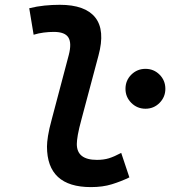

<svg xmlns="http://www.w3.org/2000/svg" viewBox="-20 -762 702 792"><path d="M355 9.8Q173.8 9.8 173.8 -157.7Q173.8 -174.3 178 -201.4Q182.1 -228.5 194.3 -272.9L263.7 -535.2Q276.4 -584 262.2 -607.2Q248 -630.4 202.1 -630.4Q181.6 -630.4 160.4 -627.7Q139.2 -625 118.7 -618.7L100.6 -728Q131.8 -735.8 163.6 -739Q195.3 -742.2 226.6 -742.2Q331.5 -742.2 373 -689.7Q414.6 -637.2 386.2 -532.7L316.9 -272.9Q305.2 -230 301 -205.6Q296.9 -181.2 296.9 -168.5Q296.4 -102.5 379.9 -102.5Q407.7 -102.5 429.2 -109.1Q450.7 -115.7 480 -131.3L513.7 -30.3Q479.5 -13.7 441.7 -2Q403.8 9.8 355 9.8ZM580.1 -313.5Q545.9 -313.5 521.7 -337.6Q497.6 -361.8 497.6 -395.5Q497.6 -430.2 521.7 -454.1Q545.9 -478 580.1 -478Q614.3 -478 638.2 -454.1Q662.1 -430.2 662.1 -395.5Q662.1 -361.8 638.2 -337.6Q614.3 -313.5 580.1 -313.5Z"/></svg>

Font: Cascadia Code NF SemiBold
Style: Italic
Weight: 600
Italic angle: -10°
Monospace: yes
Designer: Aaron Bell
Foundry: Saja Typeworks
Version: Version 2404.023; ttfautohint (v1.8.4)